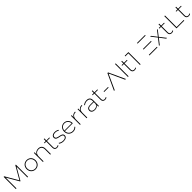

<svg xmlns="http://www.w3.org/2000/svg" viewBox="1201 -4267 7795 7795"><g transform="rotate(-45 5099.0 -369.0)"><path d="M164 -620 468 -96H488L791 -622V0H829V-700H797L479 -146L159 -700H126V0H164Z M1264 4C1412 4 1521 -106 1521 -260C1521 -415 1412 -524 1264 -524C1117 -524 1007 -415 1007 -260C1007 -106 1117 4 1264 4ZM1264 -31C1139 -31 1045 -125 1045 -260C1045 -396 1139 -489 1264 -489C1389 -489 1483 -396 1483 -260C1483 -125 1389 -31 1264 -31Z M1929 -524C1827 -524 1752 -476 1718 -398V-520H1681V0H1719V-279C1719 -406 1798 -489 1925 -489C2036 -489 2101 -425 2101 -302V0H2139V-305C2139 -449 2057 -524 1929 -524Z M2569 -520H2400V-634H2362V-520H2264V-487H2362V-133C2362 -49 2409 4 2497 4C2535 4 2576 -8 2601 -33L2584 -60C2562 -40 2532 -30 2500 -30C2434 -30 2400 -68 2400 -137V-487H2569Z M2873 4C3005 4 3074 -53 3074 -136C3074 -333 2725 -220 2725 -385C2725 -444 2771 -490 2878 -490C2935 -490 2993 -474 3036 -442L3055 -472C3014 -503 2944 -524 2878 -524C2748 -524 2686 -460 2686 -384C2686 -181 3036 -295 3036 -135C3036 -73 2990 -30 2875 -30C2795 -30 2725 -60 2686 -95L2667 -65C2707 -26 2788 4 2873 4Z M3198 -284C3205 -403 3290 -490 3406 -490C3521 -490 3607 -403 3614 -284ZM3425 4C3502 4 3573 -26 3619 -82L3596 -107C3555 -56 3493 -31 3425 -31C3295 -31 3200 -122 3197 -253H3650C3651 -257 3651 -260 3651 -264C3651 -417 3546 -524 3406 -524C3265 -524 3160 -414 3160 -260C3160 -106 3270 4 3425 4Z M3849 -275C3849 -407 3920 -487 4039 -487C4042 -487 4046 -486 4049 -486V-524C3948 -524 3879 -479 3848 -398V-520H3811V0H3849Z M4229 -275C4229 -407 4300 -487 4419 -487C4422 -487 4426 -486 4429 -486V-524C4328 -524 4259 -479 4228 -398V-520H4191V0H4229Z M4860 -151C4828 -73 4767 -28 4673 -28C4577 -28 4521 -74 4521 -146C4521 -209 4563 -256 4674 -256H4860ZM4670 4C4763 4 4828 -36 4861 -100V0H4898V-334C4898 -459 4829 -524 4703 -524C4623 -524 4548 -495 4498 -449L4518 -421C4562 -462 4627 -489 4701 -489C4805 -489 4860 -436 4860 -335V-287H4674C4532 -287 4483 -221 4483 -144C4483 -56 4553 4 4670 4Z M5328 -520H5159V-634H5121V-520H5023V-487H5121V-133C5121 -49 5168 4 5256 4C5294 4 5335 -8 5360 -33L5343 -60C5321 -40 5291 -30 5259 -30C5193 -30 5159 -68 5159 -137V-487H5328Z M5704 -250V-284H5449V-250Z M6104 -656 6404 0H6447L6123 -700H6085L5762 0H5804Z M6600 0V-742H6562V0Z M7024 -520H6855V-634H6817V-520H6719V-487H6817V-133C6817 -49 6864 4 6952 4C6990 4 7031 -8 7056 -33L7039 -60C7017 -40 6987 -30 6955 -30C6889 -30 6855 -68 6855 -137V-487H7024Z M7290 -700H7078V-665H7252V0H7290Z M7797 -338H8259V-373H7797ZM7797 -680H8259V-715H7797ZM7797 -35H8259V0H7797Z M8576 -241 8761 0H8807L8597 -268L8793 -520H8750L8576 -295L8402 -520H8357L8554 -269L8346 0H8390Z M9158 -520H8989V-634H8951V-520H8853V-487H8951V-133C8951 -49 8998 4 9086 4C9124 4 9165 -8 9190 -33L9173 -60C9151 -40 9121 -30 9089 -30C9023 -30 8989 -68 8989 -137V-487H9158Z M9799 0V-35H9391V-700H9352V0Z M10130 -520H9961V-634H9923V-520H9825V-487H9923V-133C9923 -49 9970 4 10058 4C10096 4 10137 -8 10162 -33L10145 -60C10123 -40 10093 -30 10061 -30C9995 -30 9961 -68 9961 -137V-487H10130Z"/></g></svg>

Font: Montserrat-Alt1 ExtLt
Style: Regular
Weight: 200
Designer: Differentunic
Foundry: Differentunic
Version: Version 7.222